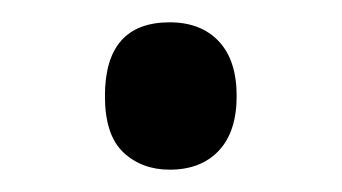

<svg xmlns="http://www.w3.org/2000/svg" viewBox="-20 -138 306 172"><path d="M132 14Q107 14 90.5 -1.5Q74 -17 74 -52Q74 -118 132 -118Q160 -118 176 -101Q192 -84 192 -52Q192 -20 176 -3Q160 14 132 14Z"/></svg>

Font: Noto Sans Syriac
Style: Regular
Weight: 400
Designer: Patrick Giasson and the Monotype Design Team
Foundry: Monotype Imaging Inc.
Version: Version 2.000; ttfautohint (v1.8.3) -l 8 -r 50 -G 200 -x 14 